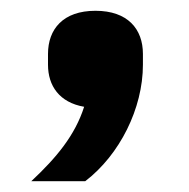

<svg xmlns="http://www.w3.org/2000/svg" viewBox="-20 -189 350 356"><path d="M157 -169C97 -169 69 -135 69 -89V-69C69 -30 90 1 136 9C119 62 85 103 38 147H138C202 98 245 12 245 -69V-89C245 -135 217 -169 157 -169Z"/></svg>

Font: LVC Sans
Style: Bold
Weight: 700
Designer: Mike Abbink, Paul van der Laan, Pieter van Rosmalen
Foundry: Bold Monday
Version: Version 3.0